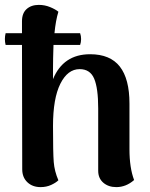

<svg xmlns="http://www.w3.org/2000/svg" viewBox="-23 -752 615 786"><path d="M526 -15Q493 14 453 14Q421 14 400 -4Q379 -22 379 -53V-308Q379 -391 362.5 -430Q346 -469 303 -469Q254 -469 224 -409Q194 -349 194 -236Q194 -126 197 -88.5Q200 -51 216 -14Q206 -4 186.5 5Q167 14 143 14Q110 14 89 -6Q68 -26 68 -59L67 -568H0Q-3 -580 -3 -592Q-3 -604 0 -616H67V-665Q67 -698 86 -715Q105 -732 136 -732Q160 -732 182 -723Q204 -714 216 -704Q205 -668 200 -616H305Q309 -605 309 -592Q309 -579 305 -568H196Q194 -510 194 -472V-428Q236 -530 346 -530Q428 -530 467.5 -479.5Q507 -429 507 -328V-141Q507 -65 526 -15Z"/></svg>

Font: Arima Madurai Black
Style: Regular
Weight: 900
Designer: Joana Correia and Natanael Gama
Foundry: NDISCOVER
Version: Version 1.020